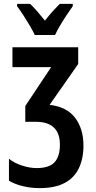

<svg xmlns="http://www.w3.org/2000/svg" viewBox="-20 -957 491 987"><path d="M382 -714V-628L235 -418Q323 -408 366 -351.5Q409 -295 409 -209Q409 -141 385 -91.5Q361 -42 311.5 -16Q262 10 184 10Q139 10 97.5 0Q56 -10 26 -28V-141Q53 -119 93 -106Q133 -93 168 -93Q233 -93 260.5 -123Q288 -153 288 -214Q288 -253 274 -279Q260 -305 232.5 -318Q205 -331 163 -331H110V-412L243 -612H44V-714ZM354 -925Q340 -906 322.5 -879.5Q305 -853 289 -826Q273 -799 263 -777H159Q149 -798 133.5 -824.5Q118 -851 100.5 -878Q83 -905 68 -925V-937H135Q152 -921 171.5 -898.5Q191 -876 211 -851Q233 -879 250 -898Q267 -917 287 -937H354Z"/></svg>

Font: Noto Sans Display ExtraCondensed SemiBold
Style: Regular
Weight: 600
Width: 2
Designer: Monotype Design Team
Foundry: Monotype Imaging Inc.
Version: Version 2.003